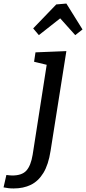

<svg xmlns="http://www.w3.org/2000/svg" viewBox="-136 -822 485 1082"><path d="M-59 240Q-75 240 -88 238.5Q-101 237 -116 234L-100 164Q-91 165 -82.5 166Q-74 167 -67 167Q-12 167 13 139Q38 111 48 50L129 -469L139 -454L56 -474L64 -527L238 -534L149 28Q137 106 108.5 152.5Q80 199 38 219.5Q-4 240 -59 240ZM83 -624 51 -662 181 -797 238 -802 329 -656 288 -624 176 -749 238 -746Z"/></svg>

Font: Bitter Thin Medium
Style: Italic
Weight: 500
Italic angle: -9°
Version: Version 3.021